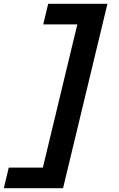

<svg xmlns="http://www.w3.org/2000/svg" viewBox="-45 -803 625 1008"><path d="M-25 185 1 77H180L361 -675H182L208 -783H519L286 185Z"/></svg>

Font: Ubuntu Sans Mono
Style: Bold Italic
Weight: 700
Italic angle: -13.5°
Monospace: yes
Designer: Dalton Maag Ltd
Foundry: Dalton Maag Ltd
Version: Version 1.006